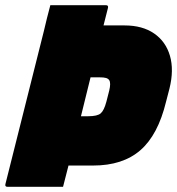

<svg xmlns="http://www.w3.org/2000/svg" viewBox="-57 -720 682 740"><path d="M137 -700H351Q362 -700 359 -689Q351 -656 342 -622H423Q492 -622 537 -591Q582 -560 598 -505Q614 -450 596 -378L583 -328Q552 -200 484 -141Q416 -82 302 -82H207Q196 -41 186 0H-28Q-39 0 -36 -11Q1 -158 38 -305.5Q75 -453 112 -600Q118 -625 124 -650Q130 -675 137 -700ZM325 -422H292Q274 -347 255 -272H283Q318 -272 331 -283Q344 -294 353 -328L364 -371Q371 -400 364 -411Q360 -417 351.5 -419.5Q343 -422 325 -422Z"/></svg>

Font: Recursive Sn Lnr St XBk
Style: Italic
Weight: 1000
Italic angle: -15°
Version: Version 1.079;hotconv 1.0.112;makeotfexe 2.5.65598; ttfautoh